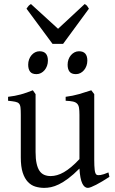

<svg xmlns="http://www.w3.org/2000/svg" viewBox="-20 -916 570 951"><path d="M522 -40Q503.9 -28.3 487.3 -18.3Q470.7 -8.3 456.5 -1Q442.4 6.3 431.6 10.5Q420.9 14.6 415 14.6Q397.9 14.6 387.2 -8.1Q376.5 -30.8 373.5 -81.1Q343.3 -50.8 318.1 -32Q293 -13.2 271.7 -2.9Q250.5 7.3 232.7 11Q214.8 14.6 199.2 14.6Q176.3 14.6 155.3 8.3Q134.3 2 118.2 -14.9Q102.1 -31.7 92.5 -61Q83 -90.3 83 -136.2V-347.2Q83 -370.6 81.5 -383.5Q80.1 -396.5 74 -403.1Q67.9 -409.7 55.2 -412.1Q42.5 -414.6 20 -417V-436.5Q37.6 -438.5 53 -441.4Q68.4 -444.3 82.8 -448.2Q97.2 -452.1 111.8 -457.3Q126.5 -462.4 142.6 -468.8L156.2 -449.7V-163.1Q156.2 -128.9 161.4 -106Q166.5 -83 176 -69.3Q185.5 -55.7 199.5 -49.8Q213.4 -43.9 231 -43.9Q246.6 -43.9 262.9 -48.6Q279.3 -53.2 296.6 -63.2Q314 -73.2 333 -89.1Q352.1 -105 373.5 -127.9V-347.2Q373.5 -369.1 371.3 -382.3Q369.1 -395.5 361.8 -402.8Q354.5 -410.2 341.1 -413.1Q327.6 -416 305.2 -417V-436.5Q340.3 -440.9 372.6 -450.2Q404.8 -459.5 432.1 -468.8L446.8 -449.7V-124Q446.8 -93.8 449 -74.7Q451.2 -55.7 458 -50.8Q463.9 -46.9 478 -49.1Q492.2 -51.3 517.1 -62ZM412.6 -615.7Q412.6 -602.1 408.2 -589.8Q403.8 -577.6 396.2 -568.6Q388.7 -559.6 378.4 -554.2Q368.2 -548.8 356 -548.8Q334 -548.8 324.5 -561Q314.9 -573.2 314.9 -595.7Q314.9 -609.4 319.3 -621.6Q323.7 -633.8 331.5 -642.8Q339.4 -651.9 349.4 -657Q359.4 -662.1 371.1 -662.1Q412.6 -662.1 412.6 -615.7ZM217.3 -615.7Q217.3 -602.1 212.9 -589.8Q208.5 -577.6 200.9 -568.6Q193.4 -559.6 183.1 -554.2Q172.9 -548.8 160.6 -548.8Q138.7 -548.8 129.2 -561Q119.6 -573.2 119.6 -595.7Q119.6 -609.4 124 -621.6Q128.4 -633.8 136.2 -642.8Q144 -651.9 154.1 -657Q164.1 -662.1 175.8 -662.1Q217.3 -662.1 217.3 -615.7ZM292.5 -698.7H240.2L111.3 -873Q114.7 -877.9 117.2 -881.3Q119.6 -884.8 121.8 -887.2Q124 -889.6 126.7 -891.6Q129.4 -893.6 133.3 -896L267.6 -773.4L399.4 -896Q407.7 -891.6 411.1 -887.2Q414.6 -882.8 420.4 -873Z"/></svg>

Font: Noto Serif Devanagari
Style: Regular
Weight: 400
Designer: Monotype Design Team
Foundry: Monotype Imaging Inc.
Version: Version 1.01